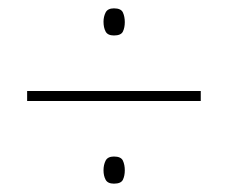

<svg xmlns="http://www.w3.org/2000/svg" viewBox="-20 -583 547 460"><path d="M253 -498Q238 -498 233 -507.5Q228 -517 228 -531Q228 -543 233 -553Q238 -563 253 -563Q270 -563 274.5 -553Q279 -543 279 -530Q279 -517 274.5 -507.5Q270 -498 253 -498ZM45 -341V-365H461V-341ZM253 -143Q238 -143 233 -152.5Q228 -162 228 -175Q228 -188 233 -198Q238 -208 253 -208Q270 -208 274.5 -198Q279 -188 279 -175Q279 -162 274.5 -152.5Q270 -143 253 -143Z"/></svg>

Font: Noto Sans Thai SemCond Thin
Style: Regular
Weight: 100
Width: 4
Designer: Monotype Design Team
Foundry: Monotype Imaging Inc.
Version: Version 2.002; ttfautohint (v1.8.4.7-5d5b)